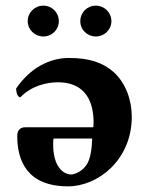

<svg xmlns="http://www.w3.org/2000/svg" viewBox="-20 -648 529 679"><path d="M52 -304C93 -346 147 -357 185 -357C263 -357 311 -312 311 -214C311 -207 310 -203 310 -198H70C46 -198 41 -181 41 -167C41 -82 74 11 221 11C326 11 446 -82 446 -235C446 -294 425 -354 382 -393C344 -427 295 -443 224 -443C155 -443 87 -408 37 -335C37 -322 42 -304 52 -304ZM306 -158C305 -123 300 -85 286 -65C270 -41 243 -31 232 -31C205 -31 168 -57 168 -137C168 -143 168 -156 170 -158ZM78 -573C78 -543 103 -519 133 -519C164 -519 188 -543 188 -573C188 -604 164 -628 133 -628C103 -628 78 -604 78 -573ZM264 -573C264 -543 288 -519 319 -519C349 -519 374 -543 374 -573C374 -604 349 -628 319 -628C288 -628 264 -604 264 -573Z"/></svg>

Font: Libertinus Serif
Style: Bold
Weight: 700
Designer: Philipp H. Poll, Khaled Hosny
Foundry: Caleb Maclennan
Version: Version 7.050;RELEASE